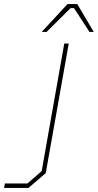

<svg xmlns="http://www.w3.org/2000/svg" viewBox="-113 -737 481 944"><path d="M92 -580 219 -717H267L348 -580H327L251 -697H234L116 -580ZM-93 187 -89 165H22L92 104L203 -523H225L112 114L27 187Z"/></svg>

Font: Tomorrow Thin
Style: Italic
Weight: 250
Italic angle: -10°
Designer: Tony de Marco, Monica Rizzolli
Foundry: Just in Type
Version: Version 2.002